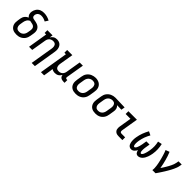

<svg xmlns="http://www.w3.org/2000/svg" viewBox="339 -2330 4121 4121"><g transform="rotate(45 2400.0 -269.0)"><path d="M255 8Q224 8 193.5 2Q163 -4 138 -19Q113 -34 95 -57.5Q77 -81 68.5 -109Q60 -137 60.5 -168.5Q61 -200 66 -231L76 -296Q80 -318 88.5 -340Q97 -362 112 -381Q127 -400 146.5 -414.5Q166 -429 188 -439Q173 -450 162.5 -465Q152 -480 146.5 -498Q141 -516 140 -535.5Q139 -555 143 -575Q147 -598 156 -621Q165 -644 179.5 -664.5Q194 -685 214 -701Q234 -717 256.5 -726.5Q279 -736 303 -739.5Q327 -743 351 -743Q401 -743 447.5 -730Q494 -717 536 -694L489 -621Q459 -638 425.5 -648.5Q392 -659 356 -659Q343 -659 329.5 -657Q316 -655 303.5 -650Q291 -645 279.5 -637Q268 -629 259.5 -618Q251 -607 246 -594Q241 -581 238 -568Q236 -551 240 -533.5Q244 -516 257 -505.5Q270 -495 287 -491.5Q304 -488 321.5 -485Q339 -482 355.5 -478.5Q372 -475 388.5 -470Q405 -465 420.5 -458Q436 -451 449 -441Q462 -431 473 -418Q484 -405 491.5 -390.5Q499 -376 503 -359Q507 -342 508 -324.5Q509 -307 507 -289Q505 -271 502 -254L491 -189Q487 -162 477.5 -135.5Q468 -109 451.5 -85Q435 -61 412 -42.5Q389 -24 363 -12.5Q337 -1 309.5 3.5Q282 8 255 8ZM255 -76Q272 -76 289 -79Q306 -82 321.5 -90Q337 -98 350.5 -110.5Q364 -123 373.5 -138Q383 -153 388.5 -169.5Q394 -186 397 -203L408 -267Q411 -289 410.5 -310Q410 -331 401 -348.5Q392 -366 375.5 -377.5Q359 -389 339.5 -394Q320 -399 299.5 -402.5Q279 -406 259 -411Q240 -402 224 -388Q208 -374 197.5 -356.5Q187 -339 180.5 -320Q174 -301 171 -282L160 -217Q157 -200 156.5 -182.5Q156 -165 159.5 -149Q163 -133 171 -118.5Q179 -104 192 -94Q205 -84 221.5 -80Q238 -76 255 -76Z M921 205 1007 -313Q1010 -330 1010.5 -347Q1011 -364 1008.5 -380Q1006 -396 999 -410.5Q992 -425 980 -435Q968 -445 952 -449.5Q936 -454 919 -454Q903 -454 888 -451Q873 -448 858 -441Q843 -434 830.5 -422.5Q818 -411 809.5 -397.5Q801 -384 796 -368.5Q791 -353 788 -338L732 0H636L709 -446H663V-530H820L808 -456Q819 -475 834.5 -491Q850 -507 868.5 -518Q887 -529 908 -533.5Q929 -538 949 -538Q978 -538 1005 -530Q1032 -522 1052.5 -505Q1073 -488 1085.5 -464Q1098 -440 1103.5 -412.5Q1109 -385 1107.5 -356.5Q1106 -328 1101 -299L1018 205Z M1202 205 1309 -446H1263V-530H1420L1368 -217Q1365 -200 1364.5 -183Q1364 -166 1366.5 -150Q1369 -134 1376 -119.5Q1383 -105 1395 -95Q1407 -85 1423 -80.5Q1439 -76 1456 -76Q1472 -76 1487.5 -79Q1503 -82 1517.5 -89Q1532 -96 1544.5 -107.5Q1557 -119 1565.5 -132.5Q1574 -146 1579 -161.5Q1584 -177 1587 -192L1643 -530H1740L1671 -116Q1670 -108 1671 -100Q1672 -92 1676.5 -86.5Q1681 -81 1688.5 -78.5Q1696 -76 1704 -76H1722V8H1690Q1669 8 1647.5 3.5Q1626 -1 1609.5 -12Q1593 -23 1583 -41.5Q1573 -60 1572 -81Q1561 -61 1545.5 -43.5Q1530 -26 1510.5 -14Q1491 -2 1469 3Q1447 8 1426 8Q1400 8 1375.5 1.5Q1351 -5 1331 -19Q1328 12 1324 42Q1320 72 1315 102L1298 205Z M2054 8Q2023 8 1993 2Q1963 -4 1937.5 -19Q1912 -34 1894.5 -57.5Q1877 -81 1868.5 -109.5Q1860 -138 1860.5 -169Q1861 -200 1866 -231L1884 -341Q1888 -368 1897.5 -395Q1907 -422 1924 -445.5Q1941 -469 1964 -488Q1987 -507 2013.5 -518Q2040 -529 2067 -535Q2094 -541 2122 -541Q2153 -541 2182.5 -533.5Q2212 -526 2237 -511Q2262 -496 2280 -472.5Q2298 -449 2306.5 -420.5Q2315 -392 2315 -361Q2315 -330 2309 -299L2291 -189Q2287 -162 2277.5 -135.5Q2268 -109 2251.5 -85Q2235 -61 2212 -42.5Q2189 -24 2162.5 -12.5Q2136 -1 2108.5 3.5Q2081 8 2054 8ZM2055 -76Q2072 -76 2089 -79Q2106 -82 2122 -90Q2138 -98 2151 -110.5Q2164 -123 2173.5 -138Q2183 -153 2188.5 -169.5Q2194 -186 2197 -203L2215 -313Q2218 -330 2218.5 -347.5Q2219 -365 2215.5 -381.5Q2212 -398 2204 -412.5Q2196 -427 2182.5 -436.5Q2169 -446 2152 -450Q2135 -454 2118 -454Q2101 -454 2084.5 -450.5Q2068 -447 2052 -439Q2036 -431 2023 -418.5Q2010 -406 2001 -391Q1992 -376 1986.5 -360Q1981 -344 1978 -327L1960 -217Q1957 -200 1956.5 -182.5Q1956 -165 1959.5 -149Q1963 -133 1971 -118.5Q1979 -104 1992 -94Q2005 -84 2021.5 -80Q2038 -76 2055 -76Q2055 -76 2055 -76Q2055 -76 2055 -76Z M2653 8Q2622 8 2592 2Q2562 -4 2537 -19Q2512 -34 2494.5 -57.5Q2477 -81 2468.5 -109.5Q2460 -138 2460.5 -169Q2461 -200 2466 -231L2484 -341Q2488 -368 2497.5 -394Q2507 -420 2523.5 -443Q2540 -466 2562.5 -484.5Q2585 -503 2610.5 -514.5Q2636 -526 2663 -532Q2690 -538 2717 -538Q2721 -538 2725 -538Q2729 -538 2733 -538L3007 -530L2993 -446L2859 -450Q2874 -437 2884.5 -420Q2895 -403 2900.5 -383Q2906 -363 2905.5 -341.5Q2905 -320 2901 -299L2883 -189Q2879 -162 2870 -136Q2861 -110 2845 -86Q2829 -62 2807 -43Q2785 -24 2759.5 -12.5Q2734 -1 2706.5 3.5Q2679 8 2653 8ZM2654 -76Q2671 -76 2687.5 -79.5Q2704 -83 2719 -91Q2734 -99 2746.5 -112Q2759 -125 2767.5 -139.5Q2776 -154 2781 -170Q2786 -186 2789 -203L2807 -313Q2810 -329 2810.5 -345.5Q2811 -362 2809 -377Q2807 -392 2800.5 -406.5Q2794 -421 2783.5 -431.5Q2773 -442 2758 -447.5Q2743 -453 2727 -454H2719Q2717 -454 2715 -454Q2713 -454 2711 -454Q2695 -454 2678.5 -449.5Q2662 -445 2647.5 -437Q2633 -429 2620.5 -416.5Q2608 -404 2599.5 -389.5Q2591 -375 2586 -359Q2581 -343 2578 -327L2560 -217Q2557 -200 2556.5 -182.5Q2556 -165 2559.5 -149Q2563 -133 2571 -118.5Q2579 -104 2591.5 -94Q2604 -84 2620.5 -80Q2637 -76 2654 -76Z M3357 0Q3335 0 3314 -3.5Q3293 -7 3275.5 -16.5Q3258 -26 3244.5 -42Q3231 -58 3225 -77.5Q3219 -97 3219 -118.5Q3219 -140 3222 -162L3269 -446H3122V-530H3380L3317 -148Q3315 -136 3315 -124.5Q3315 -113 3320 -103.5Q3325 -94 3335.5 -89Q3346 -84 3357 -84H3469V0Z M3739 8Q3718 8 3699.5 0Q3681 -8 3668 -22Q3655 -36 3647.5 -54Q3640 -72 3635.5 -91Q3631 -110 3629.5 -130.5Q3628 -151 3628 -171.5Q3628 -192 3630 -213Q3632 -234 3636 -254Q3642 -291 3652 -328Q3662 -365 3675 -400.5Q3688 -436 3704.5 -470.5Q3721 -505 3739 -538L3823 -497Q3806 -467 3791.5 -436Q3777 -405 3765 -373Q3753 -341 3744.5 -308Q3736 -275 3730 -242Q3728 -230 3726.5 -218.5Q3725 -207 3724 -195.5Q3723 -184 3722.5 -172.5Q3722 -161 3722.5 -149.5Q3723 -138 3724 -126.5Q3725 -115 3728 -104.5Q3731 -94 3737.5 -85Q3744 -76 3756 -76Q3766 -76 3775 -84Q3784 -92 3790 -101.5Q3796 -111 3800.5 -121Q3805 -131 3808.5 -141Q3812 -151 3815.5 -161.5Q3819 -172 3822 -182Q3825 -192 3827 -202.5Q3829 -213 3831.5 -223.5Q3834 -234 3836 -244.5Q3838 -255 3839 -265L3852 -345H3949L3936 -265Q3934 -255 3932.5 -244.5Q3931 -234 3929.5 -223.5Q3928 -213 3927 -202.5Q3926 -192 3925.5 -182Q3925 -172 3925 -161.5Q3925 -151 3925.5 -141Q3926 -131 3927 -121Q3928 -111 3931 -101.5Q3934 -92 3940.5 -84Q3947 -76 3957 -76Q3968 -76 3976.5 -84.5Q3985 -93 3991 -102Q3997 -111 4001.5 -121Q4006 -131 4009.5 -141.5Q4013 -152 4016.5 -162Q4020 -172 4023 -182.5Q4026 -193 4028.5 -203.5Q4031 -214 4033 -224Q4035 -234 4037 -244.5Q4039 -255 4041 -266Q4052 -331 4050 -394Q4048 -457 4033 -519L4126 -538Q4142 -469 4145 -398Q4148 -327 4136 -255Q4131 -227 4124 -199Q4117 -171 4107 -144Q4097 -117 4082.5 -90.5Q4068 -64 4048 -42Q4028 -20 4000.5 -6Q3973 8 3945 8Q3927 8 3910.5 0.5Q3894 -7 3883.5 -20.5Q3873 -34 3867 -51Q3861 -68 3858 -85Q3849 -67 3837 -50.5Q3825 -34 3810 -20Q3795 -6 3776.5 1Q3758 8 3739 8Z M4379 0Q4384 -33 4382.5 -66.5Q4381 -100 4376.5 -132.5Q4372 -165 4365.5 -197Q4359 -229 4351.5 -260.5Q4344 -292 4335.5 -323Q4327 -354 4318 -385Q4309 -416 4298.5 -446Q4288 -476 4275 -505L4363 -538Q4383 -492 4398.5 -445Q4414 -398 4427 -349.5Q4440 -301 4451 -252Q4462 -203 4470 -153Q4487 -178 4503.5 -204Q4520 -230 4536 -256.5Q4552 -283 4567 -310Q4582 -337 4595 -364.5Q4608 -392 4618.5 -420Q4629 -448 4634 -477L4643 -530H4740L4731 -477Q4726 -445 4714 -413.5Q4702 -382 4688 -351Q4674 -320 4657.5 -290Q4641 -260 4624 -230.5Q4607 -201 4589 -172Q4571 -143 4552 -114Q4533 -85 4514 -56.5Q4495 -28 4475 0Z"/></g></svg>

Font: Iosevka Slab Medium Extended
Style: Italic
Weight: 500
Width: 7
Italic angle: -9°
Monospace: yes
Designer: Belleve Invis
Foundry: Belleve Invis
Version: Version 11.1.0; ttfautohint (v1.8.3)